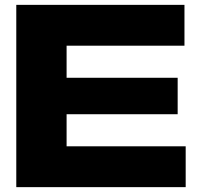

<svg xmlns="http://www.w3.org/2000/svg" viewBox="-20 -770 834 790"><path d="M254 -582H739V-750H47V0H744V-168H254V-300H711V-450H254Z"/></svg>

Font: Bounded
Style: Bold
Weight: 700
Designer: Vlad Churkin
Version: Version 3.0